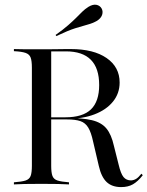

<svg xmlns="http://www.w3.org/2000/svg" viewBox="-20 -778 622 810"><path d="M38.7 0V-8.9Q71.8 -11.3 87.9 -16.5Q104 -21.8 109.3 -35.9Q114.5 -50 114.5 -78.2V-492.7Q114.5 -521 109.3 -535.1Q104 -549.2 87.9 -554.8Q71.8 -560.5 38.7 -562.1V-571Q54 -570.2 81.5 -570.2Q108.9 -570.2 148.4 -570.2Q170.2 -570.2 190.3 -570.2Q210.5 -570.2 227.4 -570.6Q244.4 -571 258.1 -571Q271.8 -571 279 -571Q375 -571 429.8 -533.1Q484.7 -495.2 484.7 -429.8Q484.7 -383.9 456.5 -349.2Q428.2 -314.5 378.6 -295.6Q329 -276.6 262.1 -276.6H155.6V-283.1H255.6Q329 -283.1 363.7 -316.5Q398.4 -350 398.4 -419.4Q398.4 -490.3 363.3 -525.8Q328.2 -561.3 258.1 -561.3H196V-78.2Q196 -50 201.2 -35.9Q206.5 -21.8 222.6 -16.5Q238.7 -11.3 271 -8.9V0Q237.9 -2.4 154.8 -2.4Q71 -2.4 38.7 0ZM491.1 11.3Q452.4 11.3 429.8 -10.1Q407.3 -31.5 396.8 -78.2L372.6 -181.5Q364.5 -219.4 352.4 -239.5Q340.3 -259.7 319.4 -266.9Q298.4 -274.2 261.3 -274.2H166.1V-280.6H255.6Q327.4 -280.6 367.7 -271Q408.1 -261.3 429 -235.9Q450 -210.5 460.5 -162.9L480.6 -83.1Q489.5 -45.2 501.2 -31Q512.9 -16.9 533.1 -16.9Q545.2 -17.7 554.8 -23.8Q564.5 -29.8 576.6 -45.2L582.3 -38.7Q561.3 -12.1 540.7 -0.4Q520.2 11.3 491.1 11.3ZM217.7 -625.8 214.5 -630.6Q247.6 -654 267.7 -671.8Q287.9 -689.5 301.6 -703.2Q315.3 -716.9 326.6 -728.2Q337.9 -739.5 353.2 -749.2Q371.8 -760.5 386.7 -757.7Q401.6 -754.8 408.9 -741.9Q415.3 -729.8 410.9 -715.7Q406.5 -701.6 389.5 -690.3Q371 -679.8 349.6 -674.2Q328.2 -668.5 297.6 -658.9Q266.9 -649.2 217.7 -625.8Z"/></svg>

Font: Playfair 144pt
Style: Regular
Weight: 400
Designer: Claus Eggers Sørensen
Foundry: Claus Eggers Sørensen
Version: Version 2.001;gftools[0.9.30]